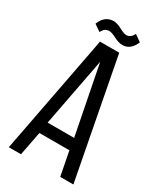

<svg xmlns="http://www.w3.org/2000/svg" viewBox="-206 -903 833 981"><g transform="rotate(30 211.0 -413.0)"><path d="M20 0 153.8 -700.2H267.1L400.9 0H323.2L295.9 -141.1H119.1L91.8 0ZM87.9 -768.1Q109.9 -824.7 161.1 -826.2Q183.1 -826.2 211.2 -811Q239.3 -795.9 252.9 -795.9Q279.8 -797.4 293 -826.2L332 -798.8Q308.6 -742.2 261.2 -742.2Q239.7 -741.7 211.4 -756.3Q183.1 -771 168.9 -771Q154.8 -771 145 -764.4Q135.3 -757.8 127 -741.2ZM128.9 -208H285.2L206.1 -611.8Z"/></g></svg>

Font: Bebas Neue Regular
Style: Regular
Weight: 400
Designer: Ryoichi Tsunekawa
Foundry: Ryoichi Tsunekawa
Version: Version 001.003